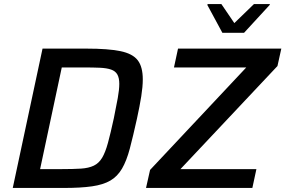

<svg xmlns="http://www.w3.org/2000/svg" viewBox="-20 -928 1409 948"><path d="M43 0 190 -688H407Q514 -688 574.5 -675.5Q635 -663 660 -630.5Q685 -598 685 -536Q685 -500 677.5 -452.5Q670 -405 656 -341Q637 -255 621 -194.5Q605 -134 582.5 -95.5Q560 -57 525 -36.5Q490 -16 434.5 -8Q379 0 296 0ZM178 -93H282Q342 -93 380 -95.5Q418 -98 443 -110Q468 -122 484 -148.5Q500 -175 513 -222.5Q526 -270 542 -344Q554 -402 561.5 -444Q569 -486 569 -514Q569 -543 559.5 -560Q550 -577 528.5 -584.5Q507 -592 473 -593.5Q439 -595 389 -595H285ZM701 0 721 -89 1196 -595H839L859 -688H1369L1350 -602L871 -93H1246L1226 0ZM1078 -766 1004 -903 1005 -908H1073L1137 -814L1234 -908H1313L1311 -903L1185 -766Z"/></svg>

Font: Saira Thin Medium
Style: Italic
Weight: 500
Italic angle: -12°
Version: Version 1.101